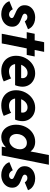

<svg xmlns="http://www.w3.org/2000/svg" viewBox="1112 -1904 800 3064"><g transform="rotate(90 1512.0 -372.0)"><path d="M-0.5 -122.1 128.4 -175.8Q138.7 -152.3 159.9 -134.3Q181.2 -116.2 209.5 -116.2Q226.1 -116.2 239.5 -122.6Q252.9 -128.9 260.7 -139.2Q268.6 -149.4 268.6 -160.2Q268.6 -176.8 252.4 -187.3Q236.3 -197.8 200.2 -212.9Q158.2 -230.5 130.9 -246.6Q103.5 -262.7 83.5 -292Q63.5 -321.3 63.5 -365.7Q63.5 -416 89.8 -454.1Q116.2 -492.2 160.9 -512.7Q205.6 -533.2 259.8 -533.2Q306.2 -533.2 344.7 -518.3Q383.3 -503.4 409.4 -477.3Q435.5 -451.2 446.8 -418.9L320.8 -367.2Q310.5 -385.7 292.7 -397.5Q274.9 -409.2 251.5 -409.2Q227.1 -409.2 212.6 -396.5Q198.2 -383.8 198.2 -367.7Q198.2 -355 207.3 -345.7Q216.3 -336.4 230.5 -329.8Q244.6 -323.2 270 -314Q312 -298.3 339.1 -283.4Q366.2 -268.6 386.2 -240Q406.2 -211.4 406.2 -167Q406.2 -116.2 379.6 -76.4Q353 -36.6 306.9 -14.4Q260.7 7.8 204.1 7.8Q154.8 7.8 112.1 -9.3Q69.3 -26.4 39.8 -55.9Q10.3 -85.4 -0.5 -122.1Z M598.1 -398.4H493.2L519 -525.4H623.5L653.8 -676.3H807.6L777.3 -525.4H881.3L856 -398.4H752.4L672.9 0H518.6Z M870.1 -228.5Q870.1 -308.1 906.7 -378.4Q943.4 -448.7 1007.6 -491Q1071.8 -533.2 1149.9 -533.2Q1210 -533.2 1258.8 -507.1Q1307.6 -481 1335.7 -434.8Q1363.8 -388.7 1363.8 -330.6Q1363.8 -302.7 1356.4 -268.6Q1349.1 -234.4 1338.9 -212.9H1002.4Q1009.8 -168 1040.5 -141.8Q1071.3 -115.7 1118.2 -115.7Q1148.4 -115.7 1180.7 -125.7Q1212.9 -135.7 1230.5 -149.9L1279.3 -31.7Q1243.7 -12.7 1199.7 -2.4Q1155.8 7.8 1112.8 7.8Q1037.1 7.8 982.4 -22.9Q927.7 -53.7 898.9 -107.2Q870.1 -160.6 870.1 -228.5ZM1225.1 -309.6Q1227.5 -319.3 1227.5 -332Q1227.5 -366.7 1205.1 -389.2Q1182.6 -411.6 1144 -411.6Q1099.6 -411.6 1065.4 -383.1Q1031.2 -354.5 1013.7 -309.6Z M1419.9 -228.5Q1419.9 -308.1 1456.5 -378.4Q1493.2 -448.7 1557.4 -491Q1621.6 -533.2 1699.7 -533.2Q1759.8 -533.2 1808.6 -507.1Q1857.4 -481 1885.5 -434.8Q1913.6 -388.7 1913.6 -330.6Q1913.6 -302.7 1906.2 -268.6Q1898.9 -234.4 1888.7 -212.9H1552.2Q1559.6 -168 1590.3 -141.8Q1621.1 -115.7 1668 -115.7Q1698.2 -115.7 1730.5 -125.7Q1762.7 -135.7 1780.3 -149.9L1829.1 -31.7Q1793.5 -12.7 1749.5 -2.4Q1705.6 7.8 1662.6 7.8Q1586.9 7.8 1532.2 -22.9Q1477.5 -53.7 1448.7 -107.2Q1419.9 -160.6 1419.9 -228.5ZM1774.9 -309.6Q1777.3 -319.3 1777.3 -332Q1777.3 -366.7 1754.9 -389.2Q1732.4 -411.6 1693.8 -411.6Q1649.4 -411.6 1615.2 -383.1Q1581.1 -354.5 1563.5 -309.6Z M2331.5 -63.5H2327.6Q2294.4 -29.8 2253.9 -11Q2213.4 7.8 2168.5 7.8Q2108.9 7.8 2064 -23.4Q2019 -54.7 1994.6 -108.6Q1970.2 -162.6 1970.2 -229Q1970.2 -309.6 2004.6 -379.6Q2039.1 -449.7 2101.1 -491.5Q2163.1 -533.2 2241.7 -533.2Q2293 -533.2 2331.5 -514.6Q2370.1 -496.1 2394 -461.4H2397.5L2454.1 -752H2608.9L2460 0H2319.3ZM2362.3 -288.6Q2362.3 -338.9 2334.7 -369.9Q2307.1 -400.9 2259.3 -400.9Q2218.8 -400.9 2186.3 -377.9Q2153.8 -355 2135.7 -317.4Q2117.7 -279.8 2117.7 -238.3Q2117.7 -205.6 2129.6 -179Q2141.6 -152.3 2164.8 -137Q2188 -121.6 2220.2 -121.6Q2260.7 -121.6 2293.2 -145.8Q2325.7 -169.9 2344 -208.5Q2362.3 -247.1 2362.3 -288.6Z M2568.4 -122.1 2697.3 -175.8Q2707.5 -152.3 2728.8 -134.3Q2750 -116.2 2778.3 -116.2Q2794.9 -116.2 2808.3 -122.6Q2821.8 -128.9 2829.6 -139.2Q2837.4 -149.4 2837.4 -160.2Q2837.4 -176.8 2821.3 -187.3Q2805.2 -197.8 2769 -212.9Q2727.1 -230.5 2699.7 -246.6Q2672.4 -262.7 2652.3 -292Q2632.3 -321.3 2632.3 -365.7Q2632.3 -416 2658.7 -454.1Q2685.1 -492.2 2729.7 -512.7Q2774.4 -533.2 2828.6 -533.2Q2875 -533.2 2913.6 -518.3Q2952.1 -503.4 2978.3 -477.3Q3004.4 -451.2 3015.6 -418.9L2889.6 -367.2Q2879.4 -385.7 2861.6 -397.5Q2843.8 -409.2 2820.3 -409.2Q2795.9 -409.2 2781.5 -396.5Q2767.1 -383.8 2767.1 -367.7Q2767.1 -355 2776.1 -345.7Q2785.2 -336.4 2799.3 -329.8Q2813.5 -323.2 2838.9 -314Q2880.9 -298.3 2908 -283.4Q2935.1 -268.6 2955.1 -240Q2975.1 -211.4 2975.1 -167Q2975.1 -116.2 2948.5 -76.4Q2921.9 -36.6 2875.7 -14.4Q2829.6 7.8 2772.9 7.8Q2723.6 7.8 2680.9 -9.3Q2638.2 -26.4 2608.6 -55.9Q2579.1 -85.4 2568.4 -122.1Z"/></g></svg>

Font: Reddit Sans Chocolate ExBold
Style: Italic
Weight: 800
Italic angle: -11.25°
Designer: Stephen Hutchings
Version: Version 1.013